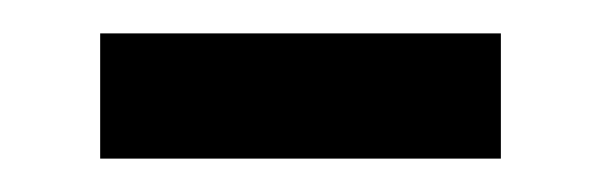

<svg xmlns="http://www.w3.org/2000/svg" viewBox="-20 -327 360 115"><path d="M40 -232V-307H280V-232Z"/></svg>

Font: Noto Serif Malayalam
Style: Regular
Weight: 400
Designer: Indian type Foundry, Jelle Bosma, Monotype Design Team
Foundry: Monotype Imaging Inc.
Version: Version 2.103